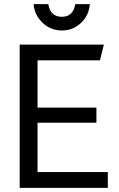

<svg xmlns="http://www.w3.org/2000/svg" viewBox="-20 -906 575 926"><path d="M75 0V-691H481L462 -615H161V-387H445V-314H161V-76H500V0ZM142 -886H213Q223 -825 278 -825Q333 -825 343 -886H413Q410 -834 371.5 -796.5Q333 -759 278.5 -759Q224 -759 185 -796.5Q146 -834 142 -886Z"/></svg>

Font: Average Sans
Style: Regular
Weight: 400
Designer: Eduardo Rodriguez Tunni
Foundry: Eduardo Rodriguez Tunni
Version: Version 1.001